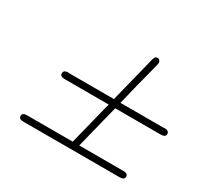

<svg xmlns="http://www.w3.org/2000/svg" viewBox="-138 -856 1105 1045"><g transform="rotate(30 414.0 -333.0)"><path d="M115.2 -40H402.8L471.2 -313H194.8Q165 -313 165 -333Q165 -354 194.8 -354Q196.8 -354 199.5 -353.5Q202.1 -353 203.1 -353H481Q481 -355 550.8 -631.8Q550.8 -632.8 552 -637.9Q553.2 -643.1 554.7 -647Q556.2 -650.9 558.6 -656Q561 -661.1 564.9 -663.6Q568.8 -666 575.2 -666Q584 -666 589.1 -659.4Q594.2 -652.8 594.2 -645Q594.2 -638.2 582 -592Q569.8 -545.9 551.5 -473.9Q533.2 -401.9 522 -353H791Q792 -353 793.9 -353.5Q795.9 -354 797.9 -354Q827.6 -354 828.1 -333Q828.1 -313 797.9 -313H512.2L443.8 -40H721.2Q750 -40 750 -20Q750 0 721.2 0H116.2Q86.9 0 86.9 -20Q86.9 -40 115.2 -40Z"/></g></svg>

Font: CMU Concrete
Style: Italic
Weight: 500
Italic angle: -14.04°
Version: Version 0.7.0